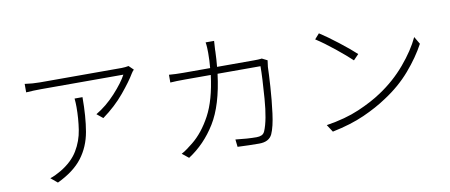

<svg xmlns="http://www.w3.org/2000/svg" viewBox="-68 -1045 3137 1339"><g transform="rotate(-10 1500.0 -375.0)"><path d="M465 -540H521Q521 -401 503 -297.5Q485 -194 426 -116.5Q367 -39 249 17L202 -22Q221 -28 242.5 -38.5Q264 -49 281 -59Q363 -108 403.5 -175Q444 -242 456 -320Q468 -398 468 -479Q468 -509 465 -540ZM875 -698 907 -667Q896 -656 887 -641Q859 -593 794.5 -515Q730 -437 639 -371L596 -406Q671 -450 736 -521Q801 -592 829 -645H246Q195 -645 140 -641V-701Q195 -693 246 -693H826Q837 -693 851.5 -694.5Q866 -696 875 -698Z M1799 -588 1837 -569Q1833 -544 1831 -523Q1830 -477 1824 -384Q1818 -291 1806 -198Q1794 -105 1772 -56Q1749 -7 1679 -7Q1612 -7 1526 -11L1520 -64Q1605 -54 1669 -54Q1689 -54 1704 -60.5Q1719 -67 1727 -85Q1758 -158 1769.5 -309Q1781 -460 1781 -537H1477Q1450 -319 1373 -194Q1296 -69 1180 6L1134 -31Q1154 -41 1176 -57.5Q1198 -74 1217 -89Q1293 -150 1350 -256Q1407 -362 1429 -537H1245Q1183 -537 1142 -534V-589Q1188 -585 1244 -585H1433Q1438 -635 1438 -692Q1438 -709 1437 -729.5Q1436 -750 1433 -767H1493Q1491 -738 1489 -704Q1489 -699 1489 -693Q1487 -636 1482 -585H1743Q1777 -585 1791 -587Q1795 -588 1799 -588Z M2222 -692Q2275 -658 2350.5 -599.5Q2426 -541 2467 -502L2430 -464Q2389 -503 2318.5 -560Q2248 -617 2189 -655ZM2165 -52Q2300 -73 2398.5 -115.5Q2497 -158 2565 -204Q2671 -274 2751 -368.5Q2831 -463 2872 -551L2903 -498Q2856 -410 2779 -320.5Q2702 -231 2594 -161Q2523 -113 2427 -70Q2331 -27 2199 0Z"/></g></svg>

Font: LXGW 975 Gothic SC 200W
Style: Regular
Weight: 200
Version: Version 2.01;February 25, 2021